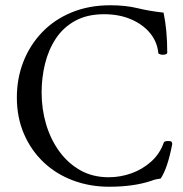

<svg xmlns="http://www.w3.org/2000/svg" viewBox="-20 -696 696 729"><path d="M394 13Q321 13 257 -11Q193 -35 145.5 -80Q98 -125 71 -187.5Q44 -250 44 -326Q44 -398 68.5 -461Q93 -524 139 -572.5Q185 -621 251 -648.5Q317 -676 399 -676Q457 -676 502 -665Q547 -654 601 -648Q608 -615 611.5 -577.5Q615 -540 615 -496Q615 -491 606.5 -489Q598 -487 590 -489Q582 -491 581 -495Q577 -537 550 -570Q523 -603 478 -622.5Q433 -642 375 -642Q311 -642 265.5 -617Q220 -592 192 -549.5Q164 -507 151 -454Q138 -401 138 -345Q138 -282 155 -224.5Q172 -167 205 -121.5Q238 -76 285 -49.5Q332 -23 393 -23Q437 -23 479 -38Q521 -53 554 -82.5Q587 -112 602 -155Q604 -160 616 -160.5Q628 -161 631 -158Q634 -155 634 -149Q616 -56 590 -18Q583 -17 574.5 -15.5Q566 -14 553 -9Q487 13 394 13Z"/></svg>

Font: Junicode
Style: Regular
Weight: 400
Designer: Peter S. Baker
Version: Version 2.100; ttfautohint (v1.8.4)